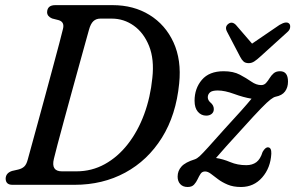

<svg xmlns="http://www.w3.org/2000/svg" viewBox="-20 -720 1151 748"><path d="M2 -24Q2.5 -46 27 -54L51 -59.5Q65.5 -63 74.2 -71Q83 -79 88 -98Q92 -112 102.2 -149.8Q112.5 -187.5 126.8 -239.5Q141 -291.5 156.5 -348.5Q172 -405.5 186.2 -458.5Q200.5 -511.5 211 -551.2Q221.5 -591 225.5 -608Q232 -634.5 208.5 -641.5L183 -648Q164 -656 163.5 -672Q164 -700 195.5 -700H418.5Q500.5 -700 562.5 -661.8Q624.5 -623.5 656 -554.8Q687.5 -486 678 -394.5Q666 -272 610.8 -183.5Q555.5 -95 467.8 -47.5Q380 0 270.5 0H28.5Q2.5 0 2 -24ZM278 -52.5Q337.5 -52.5 388.2 -80.5Q439 -108.5 478 -158.5Q517 -208.5 541.5 -274.5Q566 -340.5 573.5 -416.5Q581.5 -489 560.8 -540.8Q540 -592.5 501.2 -620Q462.5 -647.5 415.5 -647.5H371Q354.5 -647.5 343.8 -637.5Q333 -627.5 326.5 -603.5Q323.5 -593 313.5 -556.8Q303.5 -520.5 289.2 -469Q275 -417.5 259.2 -360.2Q243.5 -303 229 -249.5Q214.5 -196 204 -156.5Q193.5 -117 190 -101.5Q178 -52.5 221 -52.5ZM1037 -121Q1034 -66 1001.5 -28.8Q969 8.5 919 8.5Q888.5 8.5 866.8 -0.8Q845 -10 829.2 -22Q813.5 -34 801.5 -43Q789.5 -52 779 -52Q767.5 -52 761.5 -43Q755.5 -34 750 -22Q744.5 -10 736 -0.8Q727.5 8.5 711 8.5Q692.5 8.5 682.2 -2.8Q672 -14 672 -32Q672 -54.5 687 -71.2Q702 -88 739.5 -99.5Q748 -102.5 758.5 -112.2Q769 -122 790.8 -146Q812.5 -170 853.5 -216Q894 -260 919.2 -288.2Q944.5 -316.5 960 -335.5Q929 -340.5 892.2 -354Q855.5 -367.5 828.5 -367.5Q806 -367.5 797.8 -359.8Q789.5 -352 789.5 -341Q789.5 -329.5 800.5 -320Q813 -309.5 813 -295Q813 -283 804.5 -276.2Q796 -269.5 783.5 -269.5Q764 -269.5 751 -284.5Q738 -299.5 738 -327.5Q738 -375.5 766.5 -409Q795 -442.5 851.5 -442.5Q889 -442.5 914.5 -429Q940 -415.5 959.2 -402Q978.5 -388.5 997.5 -388.5Q1009 -388.5 1016.5 -396.8Q1024 -405 1030.5 -415.8Q1037 -426.5 1046.2 -434.5Q1055.5 -442.5 1071 -442.5Q1102 -442.5 1102 -402Q1102 -379.5 1090.5 -363.8Q1079 -348 1053 -343Q1046 -341.5 1033.8 -332.2Q1021.5 -323 996.8 -297.5Q972 -272 926 -221Q885 -176.5 862.5 -151.2Q840 -126 821.5 -104.5Q848.5 -100.5 877 -88.5Q905.5 -76.5 939.5 -76.5Q963 -76.5 978.8 -88.2Q994.5 -100 1003 -128Q1013.5 -146.5 1024 -146Q1038 -145.5 1037 -121ZM993.5 -499Q981 -487.5 970.8 -480.8Q960.5 -474 949 -474Q936 -474 928.8 -480.5Q921.5 -487 915.5 -499L864.5 -596.5Q854.5 -615.5 869.5 -627Q884 -638 899 -623L962 -550L1069 -623Q1097 -639.5 1107.5 -627Q1111.5 -622 1110.2 -612.5Q1109 -603 1099 -594.5Z"/></svg>

Font: Fraunces 144pt S100
Style: Italic
Weight: 400
Italic angle: -16°
Version: Version 1.000; ttfautohint (v1.8.3)